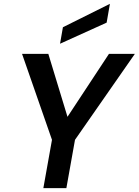

<svg xmlns="http://www.w3.org/2000/svg" viewBox="-20 -981 723 1001"><path d="M206 0 251 -252 95 -700H232L337 -355L322 -357L548 -700H683L371 -252L326 0ZM293 -753 308 -839 553 -961 536 -863Z"/></svg>

Font: DM Sans 24pt SemiBold
Style: Italic
Weight: 600
Italic angle: -10°
Designer: Colophon Foundry, Jonny Pinhorn
Foundry: Colophon Foundry
Version: Version 4.004;gftools[0.9.30]